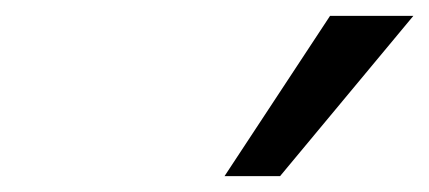

<svg xmlns="http://www.w3.org/2000/svg" viewBox="-20 -775 541 242"><path d="M263 -553 396 -755H501L333 -553Z"/></svg>

Font: Mulish ExtraLight SemiBold
Style: Italic
Weight: 600
Italic angle: -9°
Version: Version 3.603